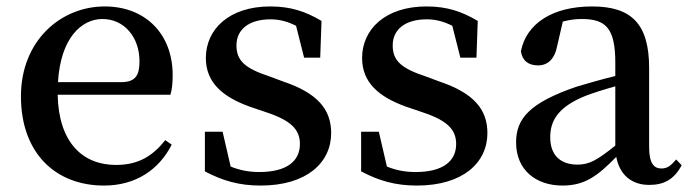

<svg xmlns="http://www.w3.org/2000/svg" viewBox="-20 -561 2143 596"><path d="M160 -306C168 -443 233 -502 298 -502C366 -502 413 -445 413 -371C413 -329 402 -306 356 -306ZM509 -267C514 -283 516 -303 516 -328C516 -455 432 -541 305 -541C169 -541 45 -435 45 -262C45 -86 152 15 303 15C400 15 473 -33 513 -112L493 -126C455 -78 411 -49 340 -49C237 -49 162 -118 159 -267Z M816 -324C740 -349 714 -373 714 -420C714 -469 752 -501 820 -501C848 -501 873 -494 899 -481L924 -382H974L978 -496C928 -526 881 -541 819 -541C691 -541 619 -470 619 -381C619 -304 672 -260 755 -230L808 -212C883 -187 911 -159 911 -114C911 -60 869 -27 785 -27C751 -27 723 -33 696 -44L671 -152H616V-29C671 0 722 15 789 15C932 15 1008 -56 1008 -148C1008 -221 966 -272 859 -308Z M1301 -324C1225 -349 1199 -373 1199 -420C1199 -469 1237 -501 1305 -501C1333 -501 1358 -494 1384 -481L1409 -382H1459L1463 -496C1413 -526 1366 -541 1304 -541C1176 -541 1104 -470 1104 -381C1104 -304 1157 -260 1240 -230L1293 -212C1368 -187 1396 -159 1396 -114C1396 -60 1354 -27 1270 -27C1236 -27 1208 -33 1181 -44L1156 -152H1101V-29C1156 0 1207 15 1274 15C1417 15 1493 -56 1493 -148C1493 -221 1451 -272 1344 -308Z M1890 -109C1834 -64 1809 -50 1773 -50C1723 -50 1688 -76 1688 -135C1688 -185 1711 -229 1799 -264C1820 -272 1854 -283 1890 -293ZM2079 -66C2062 -46 2051 -38 2033 -38C2010 -38 1995 -54 1995 -104V-350C1995 -487 1940 -541 1818 -541C1695 -541 1614 -488 1597 -402C1601 -373 1620 -358 1650 -358C1681 -358 1702 -378 1710 -420L1727 -494C1749 -500 1768 -502 1786 -502C1861 -502 1890 -473 1890 -366V-325C1848 -315 1804 -302 1770 -292C1624 -242 1582 -193 1582 -119C1582 -33 1644 15 1726 15C1796 15 1835 -15 1893 -74C1903 -20 1939 13 1995 13C2040 13 2072 -3 2096 -48Z"/></svg>

Font: Source Han Serif CN SemiBold
Style: Regular
Weight: 600
Designer: Ryoko NISHIZUKA 西塚涼子 (kana & ideographs); Frank Grießhammer (Latin, Greek & Cyrillic); Wenlong ZHANG 张文龙 (bopomofo); San
Foundry: Adobe Systems Incorporated
Version: Version 1.000;PS 1;hotconv 16.6.53;makeotf.lib2.5.65590